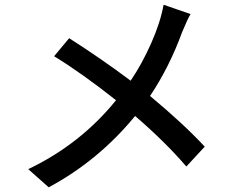

<svg xmlns="http://www.w3.org/2000/svg" viewBox="-20 -758 996 816"><path d="M675.3 -737.8 790 -698.2Q778.8 -681.2 753.9 -621.1Q699.7 -472.7 617.7 -350.1Q759.3 -232.4 850.1 -134.8L772 -50.3Q681.2 -155.8 554.2 -265.1Q398.4 -75.2 187 38.1L100.1 -39.1Q321.8 -145 473.1 -332Q326.7 -447.8 210 -519L273.9 -595.7Q413.1 -506.8 535.2 -415Q582.5 -484.4 622.1 -573.2Q661.6 -662.1 675.3 -737.8Z"/></svg>

Font: Karasuma Gothic
Style: Regular
Weight: 500
Designer: Rasmus Andersson / Ryoko Nishizuka
Foundry: Genbu
Version: Version 1.00